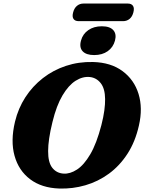

<svg xmlns="http://www.w3.org/2000/svg" viewBox="-20 -1072 832 1107"><path d="M516 -714.5Q619 -712 686.2 -662.2Q753.5 -612.5 778.8 -530.5Q804 -448.5 781 -348.5Q760 -255 715 -185.5Q670 -116 607.8 -70.5Q545.5 -25 472.2 -3.8Q399 17.5 321.5 15Q220 11.5 153.8 -38.5Q87.5 -88.5 63.8 -174Q40 -259.5 66.5 -370.5Q85 -447.5 126.2 -511.2Q167.5 -575 227.2 -621.5Q287 -668 360.2 -692.2Q433.5 -716.5 516 -714.5ZM346.5 -71Q384 -68.5 424 -94.5Q464 -120.5 500.5 -182.5Q537 -244.5 564.5 -350.5Q576.5 -397.5 581.5 -434.8Q586.5 -472 586 -501Q585.5 -561 560.8 -592.5Q536 -624 497.5 -628Q457 -632 416.2 -606.5Q375.5 -581 340.5 -522.2Q305.5 -463.5 282.5 -368.5Q269.5 -316 263.5 -274.5Q257.5 -233 257.5 -201.5Q257 -135.5 281.5 -104.5Q306 -73.5 346.5 -71ZM523 -754.5Q477 -754.5 456.5 -776.5Q436 -798.5 447 -838Q457 -876 489 -898.2Q521 -920.5 567 -920.5Q613.5 -920.5 633.2 -898.2Q653 -876 643 -838Q632.5 -799 601 -776.8Q569.5 -754.5 523 -754.5ZM401.5 -1000Q408 -1025.5 424 -1038.5Q440 -1051.5 461 -1051.5H717Q738 -1051.5 746.8 -1038.2Q755.5 -1025 749 -1000.5Q742.5 -975.5 726.8 -962.8Q711 -950 689.5 -950H434Q412.5 -950 403.8 -963Q395 -976 401.5 -1000Z"/></svg>

Font: Fraunces 9pt S100
Style: Bold Italic
Weight: 700
Italic angle: -16°
Version: Version 1.000; ttfautohint (v1.8.3)